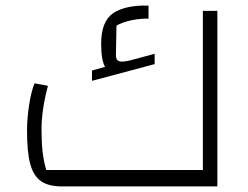

<svg xmlns="http://www.w3.org/2000/svg" viewBox="-20 -669 891 689"><path d="M535 -476V-439L310 -379V-416L357 -429Q343 -453 343 -512Q343 -592 386 -621.5Q429 -651 513 -649V-602Q483 -603 450.5 -596Q418 -589 398 -577L396 -473Q396 -459 401 -453.5Q406 -448 418 -448Q430 -448 446 -452ZM708 -59V-630H760V0H203Q154 0 127 -19Q100 -38 88.5 -80.5Q77 -123 77 -200Q77 -244 84.5 -292.5Q92 -341 104 -370L152 -361Q129 -274 129 -205Q129 -157 133 -123Q137 -89 146 -59Z"/></svg>

Font: Changa ExtraLight
Style: Regular
Weight: 275
Designer: Eduardo Rodriguez Tunni
Foundry: Eduardo Rodriguez Tunni
Version: Version 2.002; ttfautohint (v1.5) -l 8 -r 50 -G 200 -x 14 -H